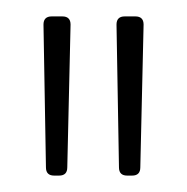

<svg xmlns="http://www.w3.org/2000/svg" viewBox="-20 -712 228 234"><path d="M36 -508 33 -682Q33 -692 43 -692H56Q66 -692 66 -682L62 -508Q62 -498 52 -498H46Q36 -498 36 -508ZM125 -508 122 -682Q122 -692 132 -692H145Q155 -692 155 -682L151 -508Q151 -498 141 -498H135Q125 -498 125 -508Z"/></svg>

Font: Barlow Semi Condensed Thin
Style: Regular
Weight: 250
Width: 4
Designer: Jeremy Tribby
Foundry: Tribby Type
Version: Version 1.408